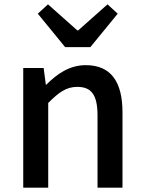

<svg xmlns="http://www.w3.org/2000/svg" viewBox="-20 -864 664 884"><path d="M87 0H202V-390C251 -439 285 -464 336 -464C401 -464 429 -427 429 -332V0H544V-346C544 -486 492 -564 375 -564C300 -564 243 -524 193 -474H191L181 -551H87ZM280 -647H396L522 -801L475 -844L340 -724H336L201 -844L154 -801Z"/></svg>

Font: GenYoGothic2 TW M
Style: Regular
Weight: 500
Version: Version 2.100;PS 2.1;hotconv 16.6.51;makeotf.lib2.5.65220 DE